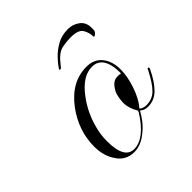

<svg xmlns="http://www.w3.org/2000/svg" viewBox="-137 -573 686 686"><g transform="rotate(-45 205.5 -230.5)"><path d="M304 -470Q328 -470 347.5 -455.5Q367 -441 367 -413Q367 -402 366 -398Q365 -394 360 -389Q349 -380 349 -388Q349 -407 338.5 -424.5Q328 -442 291 -442Q267 -442 244 -437Q221 -432 194 -397Q189 -390 187 -388.5Q185 -387 182 -387Q178 -387 180 -391Q181 -393 182 -394.5Q183 -396 186 -400Q192 -409 207.5 -425.5Q223 -442 247 -456Q271 -470 304 -470ZM161 9Q117 9 94 -29Q73 -61 73 -107Q73 -186 123 -254Q178 -328 255 -328Q294 -328 315 -301Q335 -275 335 -235Q335 -217 331.5 -198Q328 -179 321 -158Q306 -114 284 -89L286 -86Q296 -79 310 -79Q339 -79 359 -98Q379 -117 404 -166Q405 -170 408 -170Q410 -170 411 -167.5Q412 -165 410 -161Q389 -117 365.5 -94Q342 -71 311 -71Q291 -71 280 -82Q270 -64 258 -48.5Q246 -33 231 -21Q197 9 161 9ZM168 1Q221 1 272 -80Q272 -83 275 -86Q257 -116 257 -143Q257 -144 257 -147.5Q257 -151 258 -157Q259 -168 262 -179.5Q265 -191 272 -201Q287 -225 308 -225H317Q321 -224 323 -224Q325 -224 326 -224Q326 -314 269 -314Q221 -314 178 -256Q143 -210 128 -153Q119 -122 119 -88Q119 1 168 1Z"/></g></svg>

Font: Imperial Script
Style: Regular
Weight: 400
Designer: Robert E. Leuschke
Foundry: Robert E. Leuschke
Version: Version 1.010; ttfautohint (v1.8.3)